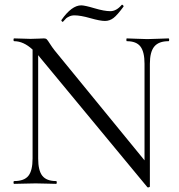

<svg xmlns="http://www.w3.org/2000/svg" viewBox="-20 -790 767 825"><path d="M251 -697Q248 -694 244 -701Q243 -703 244 -704Q288 -767 329 -767Q344 -767 386 -754.5Q428 -742 454 -742Q480 -742 503 -769Q505 -771 508.5 -767.5Q512 -764 511 -762Q484 -725 467.5 -712.5Q451 -700 431 -700Q410 -700 368 -712Q326 -724 300 -724Q287 -724 277 -719Q267 -714 264.5 -711.5Q262 -709 251 -697ZM704 -625Q707 -625 707 -619Q707 -613 704 -613Q662 -613 643 -590Q624 -567 624 -516V11Q624 14 619 15Q614 16 613 14L152 -543Q150 -545 144 -553V-109Q144 -57 162 -34.5Q180 -12 221 -12Q224 -12 224 -6Q224 0 221 0Q209 0 180 -1Q151 -2 133 -2Q116 -2 85 -1Q54 0 41 0Q38 0 38 -6Q38 -12 41 -12Q84 -12 102 -34.5Q120 -57 120 -109V-577Q81 -613 41 -613Q38 -613 38 -619Q38 -625 41 -625Q53 -625 77 -624Q101 -623 111 -623Q125 -623 145 -624Q165 -625 169 -625Q177 -625 181 -621Q185 -617 194.5 -602Q204 -587 215 -573L601 -101V-516Q601 -567 583.5 -590Q566 -613 525 -613Q523 -613 523 -619Q523 -625 525 -625Q538 -625 566.5 -623.5Q595 -622 613 -622Q630 -622 661 -623.5Q692 -625 704 -625Z"/></svg>

Font: Cormorant
Style: Regular
Weight: 400
Designer: Christian Thalmann (Catharsis Fonts)
Version: Version 1.000;PS 001.000;hotconv 1.0.70;makeotf.lib2.5.58329